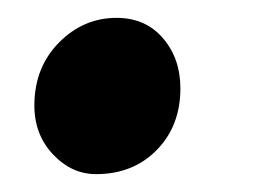

<svg xmlns="http://www.w3.org/2000/svg" viewBox="-20 -185 294 215"><path d="M18.5 -68.5Q19 -110 46.2 -137.5Q73.5 -165 110.5 -165Q143 -165 162.5 -142.2Q182 -119.5 182 -86Q182 -44 155.5 -17Q129 10 87.5 10Q60 10 39 -12.5Q18 -35 18.5 -68.5Z"/></svg>

Font: Merriweather Black
Style: Italic
Weight: 900
Italic angle: -7.8°
Designer: Eben Sorkin
Foundry: Eben Sorkin
Version: Version 2.200;gftools[0.9.31]